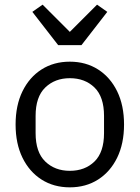

<svg xmlns="http://www.w3.org/2000/svg" viewBox="-20 -793 600 825"><path d="M280 12Q211 12 158.5 -21.5Q106 -55 76.5 -115.5Q47 -176 47 -258Q47 -340 76.5 -400.5Q106 -461 158.5 -494.5Q211 -528 280 -528Q349 -528 401.5 -494.5Q454 -461 483.5 -400.5Q513 -340 513 -258Q513 -176 483.5 -115.5Q454 -55 401.5 -21.5Q349 12 280 12ZM280 -59Q345 -59 386 -99Q427 -139 427 -221V-295Q427 -377 386 -417Q345 -457 280 -457Q216 -457 174.5 -417Q133 -377 133 -295V-221Q133 -139 174.5 -99Q216 -59 280 -59ZM330 -599H230L119 -742L163 -773L280 -656L397 -773L441 -742Z"/></svg>

Font: IBM Plex Sans Var
Style: Regular
Weight: 400
Designer: Mike Abbink, Paul van der Laan, Pieter van Rosmalen
Foundry: Bold Monday
Version: Version 3.000